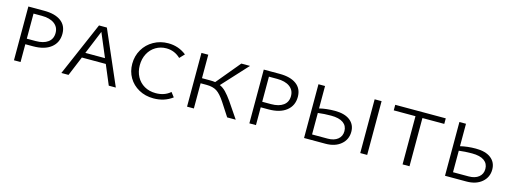

<svg xmlns="http://www.w3.org/2000/svg" viewBox="-14 -1034 4254 1604"><g transform="rotate(15 2113.0 -232.5)"><path d="M428 -318Q428 -242 372.5 -198Q317 -154 218 -154H151V0H94V-465H232Q325 -465 376.5 -427Q428 -389 428 -318ZM371 -310Q371 -361 331.5 -390Q292 -419 222 -419H151V-202H227Q295 -202 333 -230Q371 -258 371 -310Z M843 -169H636L566 0H504L705 -465H773L975 0H914ZM824 -214 738 -418 654 -214Z M1056 -228Q1056 -296 1088.5 -351.5Q1121 -407 1178 -439Q1235 -471 1304 -471Q1393 -471 1461 -417L1422 -376Q1370 -426 1299 -426Q1249 -426 1208 -401.5Q1167 -377 1143.5 -333Q1120 -289 1120 -233Q1120 -177 1143.5 -133.5Q1167 -90 1209.5 -65.5Q1252 -41 1308 -41Q1384 -41 1434 -85L1464 -46Q1395 6 1301 6Q1230 6 1174 -25Q1118 -56 1087 -109Q1056 -162 1056 -228Z M2012 0H1938L1864 -114Q1824 -175 1790 -196.5Q1756 -218 1701 -218H1650V0H1591V-465H1650V-262H1719Q1744 -262 1765 -259L1936 -465H2011L1809 -245Q1837 -233 1862.5 -207Q1888 -181 1919 -137Z M2464 -318Q2464 -242 2408.5 -198Q2353 -154 2254 -154H2187V0H2130V-465H2268Q2361 -465 2412.5 -427Q2464 -389 2464 -318ZM2407 -310Q2407 -361 2367.5 -390Q2328 -419 2258 -419H2187V-202H2263Q2331 -202 2369 -230Q2407 -258 2407 -310Z M2971 -152Q2971 -85 2921 -42.5Q2871 0 2788 0H2603V-465H2660V-271Q2722 -286 2794 -286Q2879 -286 2925 -250Q2971 -214 2971 -152ZM3149 -465V0H3089V-465ZM2914 -142Q2914 -188 2878.5 -213.5Q2843 -239 2773 -239Q2714 -239 2660 -232V-46H2795Q2850 -46 2882 -72Q2914 -98 2914 -142Z M3704 -417H3515V0H3455V-417H3267V-465H3704Z M4190 -152Q4190 -85 4140 -42.5Q4090 0 4007 0H3822V-465H3879V-271Q3941 -286 4013 -286Q4098 -286 4144 -250Q4190 -214 4190 -152ZM4133 -142Q4133 -188 4097.5 -213.5Q4062 -239 3992 -239Q3933 -239 3879 -232V-46H4014Q4069 -46 4101 -72Q4133 -98 4133 -142Z"/></g></svg>

Font: Ysabeau SC Semilight
Style: Regular
Weight: 300
Designer: Christian Thalmann (Catharsis Fonts)
Version: Version 0.003